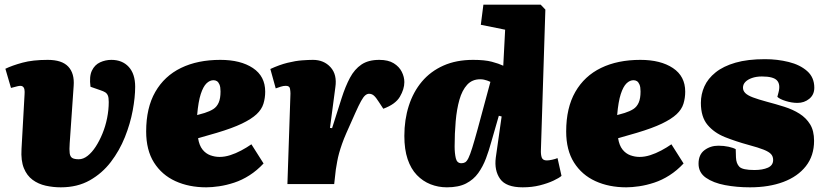

<svg xmlns="http://www.w3.org/2000/svg" viewBox="-20 -787 3529 821"><path d="M456 -531Q503 -531 530.5 -501Q558 -471 558 -416Q558 -371 547.5 -314.5Q537 -258 514 -200.5Q491 -143 454 -94.5Q417 -46 364 -16Q311 14 240 14Q207 14 175.5 7Q144 0 119.5 -18Q95 -36 82 -68Q69 -100 72 -150L85 -383Q86 -395 84.5 -404Q83 -413 76.5 -417.5Q70 -422 54 -418L27 -411L3 -493Q32 -507 76 -519Q120 -531 184 -531Q245 -531 272 -502Q299 -473 295 -420L278 -174Q276 -147 278 -132Q280 -117 289 -111.5Q298 -106 317 -106Q336 -106 354.5 -120.5Q373 -135 389 -159.5Q405 -184 418 -215.5Q431 -247 438 -282Q445 -317 445 -351Q445 -370 441 -379Q437 -388 429.5 -392.5Q422 -397 410 -401L367 -416Q361 -460 373 -485Q385 -510 408 -520.5Q431 -531 456 -531Z M922 -531Q1009 -531 1061.5 -496Q1114 -461 1114 -395Q1114 -368 1106.5 -343.5Q1099 -319 1077 -298.5Q1055 -278 1014.5 -258.5Q974 -239 907 -219L827 -196Q832 -165 846 -147.5Q860 -130 879.5 -123Q899 -116 919 -116Q941 -116 964.5 -123.5Q988 -131 1011.5 -143.5Q1035 -156 1055 -170L1107 -88Q1079 -58 1047 -37.5Q1015 -17 981.5 -6Q948 5 917 9.5Q886 14 862 14Q788 14 730 -12.5Q672 -39 638.5 -92Q605 -145 605 -225Q605 -326 644 -394Q683 -462 754 -496.5Q825 -531 922 -531ZM923 -396Q923 -415 918.5 -425.5Q914 -436 907.5 -440Q901 -444 893 -444Q877 -444 863 -430.5Q849 -417 838.5 -385Q828 -353 823 -295L855 -304Q877 -311 892 -320.5Q907 -330 915 -348Q923 -366 923 -396Z M1222 -387Q1222 -396 1220 -408Q1218 -420 1202 -420Q1192 -420 1181 -416.5Q1170 -413 1159 -409L1136 -492Q1175 -510 1209.5 -518.5Q1244 -527 1272 -529Q1300 -531 1318 -531Q1365 -531 1393.5 -499.5Q1422 -468 1414 -414L1391 -240L1400 -239L1441 -368Q1457 -418 1476.5 -454.5Q1496 -491 1525.5 -511Q1555 -531 1602 -531Q1640 -531 1663.5 -516.5Q1687 -502 1698 -480Q1709 -458 1709 -436Q1709 -406 1690 -373.5Q1671 -341 1619 -322L1600 -351Q1588 -370 1579 -378Q1570 -386 1558 -386Q1550 -386 1542 -379.5Q1534 -373 1524 -355Q1514 -337 1499.5 -304.5Q1485 -272 1461 -218Q1450 -193 1442.5 -171.5Q1435 -150 1430 -132Q1425 -114 1422 -97Q1419 -80 1416 -62L1409 0H1209Z M2293 -147Q2292 -126 2296.5 -113.5Q2301 -101 2318 -101Q2327 -101 2341 -104Q2355 -107 2364 -111L2381 -35Q2371 -26 2346.5 -14.5Q2322 -3 2288.5 5.5Q2255 14 2215 14Q2144 14 2118.5 -22Q2093 -58 2100 -113L2125 -289L2113 -292L2081 -181Q2071 -144 2058 -109.5Q2045 -75 2025 -47Q2005 -19 1973 -2.5Q1941 14 1891 14Q1854 14 1821 1Q1788 -12 1762.5 -38.5Q1737 -65 1723 -106.5Q1709 -148 1709 -206Q1709 -275 1728 -334.5Q1747 -394 1784 -438Q1821 -482 1876 -506.5Q1931 -531 2003 -531Q2053 -531 2083 -523Q2113 -515 2132 -506L2140 -660L2036 -681L2047 -767H2292L2312 -746ZM1953 -89Q1962 -89 1969 -93Q1976 -97 1983 -111Q1990 -125 1999.5 -155.5Q2009 -186 2023 -237L2077 -437Q2071 -440 2063.5 -442.5Q2056 -445 2049 -446.5Q2042 -448 2033 -448Q1999 -448 1977.5 -424.5Q1956 -401 1944.5 -360.5Q1933 -320 1928.5 -268Q1924 -216 1924 -161Q1924 -132 1929 -110.5Q1934 -89 1953 -89Z M2718 -531Q2805 -531 2857.5 -496Q2910 -461 2910 -395Q2910 -368 2902.5 -343.5Q2895 -319 2873 -298.5Q2851 -278 2810.5 -258.5Q2770 -239 2703 -219L2623 -196Q2628 -165 2642 -147.5Q2656 -130 2675.5 -123Q2695 -116 2715 -116Q2737 -116 2760.5 -123.5Q2784 -131 2807.5 -143.5Q2831 -156 2851 -170L2903 -88Q2875 -58 2843 -37.5Q2811 -17 2777.5 -6Q2744 5 2713 9.5Q2682 14 2658 14Q2584 14 2526 -12.5Q2468 -39 2434.5 -92Q2401 -145 2401 -225Q2401 -326 2440 -394Q2479 -462 2550 -496.5Q2621 -531 2718 -531ZM2719 -396Q2719 -415 2714.5 -425.5Q2710 -436 2703.5 -440Q2697 -444 2689 -444Q2673 -444 2659 -430.5Q2645 -417 2634.5 -385Q2624 -353 2619 -295L2651 -304Q2673 -311 2688 -320.5Q2703 -330 2711 -348Q2719 -366 2719 -396Z M3206 -60Q3241 -60 3263.5 -70Q3286 -80 3286 -103Q3286 -118 3277 -128Q3268 -138 3245.5 -147Q3223 -156 3182 -167Q3127 -182 3080.5 -200.5Q3034 -219 3005.5 -253Q2977 -287 2977 -347Q2977 -384 2992 -417.5Q3007 -451 3040 -477.5Q3073 -504 3125 -519Q3177 -534 3251 -534Q3304 -534 3352.5 -522Q3401 -510 3431.5 -483Q3462 -456 3462 -412Q3462 -382 3440.5 -364.5Q3419 -347 3390 -347Q3366 -347 3340 -355Q3314 -363 3304 -373L3309 -392Q3318 -426 3302.5 -443Q3287 -460 3238 -460Q3214 -460 3195.5 -453.5Q3177 -447 3167 -436.5Q3157 -426 3157 -412Q3157 -399 3167 -389Q3177 -379 3199.5 -370.5Q3222 -362 3259 -352Q3297 -342 3333.5 -330.5Q3370 -319 3398.5 -301Q3427 -283 3444 -255.5Q3461 -228 3461 -185Q3461 -121 3426 -76.5Q3391 -32 3329.5 -9Q3268 14 3187 14Q3130 14 3080 4.5Q3030 -5 2998.5 -27Q2967 -49 2967 -87Q2967 -126 2992.5 -145Q3018 -164 3052 -164Q3075 -164 3095.5 -159.5Q3116 -155 3126 -149L3127 -114Q3128 -88 3141.5 -74Q3155 -60 3206 -60Z"/></svg>

Font: Literata Black
Style: Italic
Weight: 900
Italic angle: -2°
Designer: Latin by Veronika Burian and Jose Scaglione. Greek by Irene Vlachou. Cyrillic by Vera Evstafieva
Foundry: TypeTogether
Version: Version 3.002